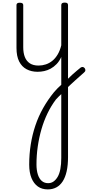

<svg xmlns="http://www.w3.org/2000/svg" viewBox="-20 -535 680 1479"><path d="M475 100Q488 87 504 71.5Q520 56 537 40Q554 24 571.5 10Q589 -4 602 -15Q612 -21 620 -18.5Q628 -16 633 -9Q638 -2 637.5 7Q637 16 627 24Q613 36 596 51.5Q579 67 559.5 84Q540 101 522.5 118Q505 135 490 149ZM348 924Q303 924 271.5 901.5Q240 879 222.5 836.5Q205 794 205 733Q205 652 217 577Q229 502 252.5 432Q276 362 312 298Q348 234 396 175Q409 160 423 145.5Q437 131 452 118V-96Q437 -63 415.5 -41Q394 -19 370 -6Q346 7 320.5 12.5Q295 18 270 18Q222 18 185 -1.5Q148 -21 127.5 -61.5Q107 -102 107 -166V-496Q107 -505 113 -509.5Q119 -514 132 -514Q146 -514 152.5 -509.5Q159 -505 159 -496V-171Q159 -127 171.5 -95.5Q184 -64 210 -47Q236 -30 277 -30Q306 -30 333 -39Q360 -48 383 -66.5Q406 -85 424 -115Q442 -145 452 -186V-496Q452 -506 458.5 -510.5Q465 -515 479 -515Q492 -515 498 -510.5Q504 -506 504 -496V675Q504 738 493.5 784.5Q483 831 463 862Q443 893 414 908.5Q385 924 348 924ZM351 876Q374 876 392 863.5Q410 851 424 827.5Q438 804 445 767Q452 730 452 682V190Q441 200 431 210Q421 220 411 231Q374 280 346 338Q318 396 299.5 460Q281 524 271 592.5Q261 661 261 732Q261 776 271.5 809Q282 842 302 859Q322 876 351 876Z"/></svg>

Font: Playwrite BE WAL ExtraLight
Style: Regular
Weight: 250
Version: Version 1.002